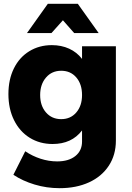

<svg xmlns="http://www.w3.org/2000/svg" viewBox="-20 -783 688 1004"><path d="M586 -541V-48Q586 27 549 83.5Q512 140 445.5 170.5Q379 201 292 201Q224 201 161 182Q98 163 50 131L112 8Q149 33 192 47Q235 61 279 61Q339 61 374 33Q409 5 409 -43V-101Q355 -30 255 -30Q188 -30 135.5 -62.5Q83 -95 53.5 -154.5Q24 -214 24 -291Q24 -367 52.5 -425Q81 -483 133 -515Q185 -547 251 -547Q301 -547 341.5 -528.5Q382 -510 409 -475V-541ZM409 -286Q409 -343 379 -378Q349 -413 300 -413Q251 -413 220.5 -377.5Q190 -342 190 -286Q190 -230 220.5 -195Q251 -160 300 -160Q349 -160 379 -195Q409 -230 409 -286ZM496 -610H368L309 -677L249 -610H121L230 -763H387Z"/></svg>

Font: Montserrat V1
Style: Bold
Weight: 700
Designer: Julieta Ulanovsky
Foundry: Julieta Ulanovsky
Version: Version 6.001